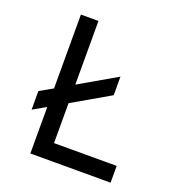

<svg xmlns="http://www.w3.org/2000/svg" viewBox="-127 -800 834 904"><g transform="rotate(20 290.0 -348.0)"><path d="M527 -84V0H125V-233L60 -196V-289L125 -326V-696H213V-377L400 -485V-392L213 -284V-84Z"/></g></svg>

Font: Amiko
Style: Regular
Weight: 400
Designer: Pablo Impallari, Rodrigo Fuenzalida, Andres Torresi
Foundry: Impallari Type
Version: Version 1.001; ttfautohint (v1.3)